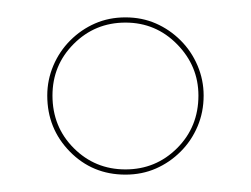

<svg xmlns="http://www.w3.org/2000/svg" viewBox="-20 -631 289 221"><path d="M124.4 -430Q86.4 -430 60.4 -456.5Q34.4 -483 34.4 -521Q34.4 -539 41.4 -555.5Q48.4 -572 60.9 -584.5Q73.4 -597 89.4 -604Q105.4 -611 124.4 -611Q143.4 -611 159.4 -604Q175.4 -597 187.9 -584.5Q200.4 -572 207.4 -555.5Q214.4 -539 214.4 -521Q214.4 -502 207.4 -485.5Q200.4 -469 187.9 -456.5Q175.4 -444 159.4 -437Q143.4 -430 124.4 -430ZM124.4 -605Q89.4 -605 64.9 -580.5Q40.4 -556 40.4 -521Q40.4 -485 64.9 -460.5Q89.4 -436 124.4 -436Q159.4 -436 183.9 -460.5Q208.4 -485 208.4 -521Q208.4 -555 183.9 -580Q159.4 -605 124.4 -605Z"/></svg>

Font: Moniqa Black
Style: Regular
Weight: 900
Designer: Rajesh Rajput
Foundry: Rajesh Rajput
Version: Version 1.000